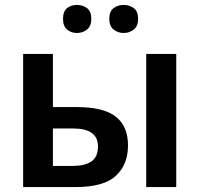

<svg xmlns="http://www.w3.org/2000/svg" viewBox="-20 -760 810 780"><path d="M574 0H696V-541H574ZM74 0H286Q402 0 451 -46Q500 -92 500 -169Q500 -247 450.5 -286Q401 -325 292 -325H195V-541H74ZM195 -86V-238H278Q378 -238 378 -165Q378 -122 351 -104Q324 -86 278 -86ZM424 -683Q424 -654 441.5 -640Q459 -626 482 -626Q506 -626 523.5 -640Q541 -654 541 -683Q541 -714 523.5 -727Q506 -740 482 -740Q459 -740 441.5 -727Q424 -714 424 -683ZM236 -683Q236 -654 252.5 -640Q269 -626 293 -626Q316 -626 333.5 -640Q351 -654 351 -683Q351 -714 333.5 -727Q316 -740 293 -740Q269 -740 252.5 -727Q236 -714 236 -683Z"/></svg>

Font: Noto Sans Display Medium
Style: Regular
Weight: 500
Designer: Monotype Design Team
Foundry: Monotype Imaging Inc.
Version: Version 1.900